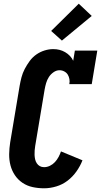

<svg xmlns="http://www.w3.org/2000/svg" viewBox="-20 -1008 545 1036"><path d="M218 8Q186 8 156 1.5Q126 -5 101.5 -21.5Q77 -38 60.5 -62.5Q44 -87 36.5 -116Q29 -145 29.5 -176.5Q30 -208 35 -240L86 -545Q90 -568 96 -591Q102 -614 113.5 -636Q125 -658 140 -678.5Q155 -699 175.5 -713.5Q196 -728 220 -735.5Q244 -743 267 -743Q285 -743 301 -739Q317 -735 331.5 -726.5Q346 -718 357 -706.5Q368 -695 375 -680L384 -735H505L475 -554H354Q357 -568 354.5 -581.5Q352 -595 345.5 -605.5Q339 -616 327 -622.5Q315 -629 301 -629Q284 -629 268.5 -618Q253 -607 243.5 -592Q234 -577 229 -560Q224 -543 221 -526L170 -221Q168 -209 167 -196.5Q166 -184 166.5 -172Q167 -160 169.5 -148.5Q172 -137 178.5 -127Q185 -117 195 -111.5Q205 -106 218 -106Q234 -106 249.5 -113.5Q265 -121 276.5 -133.5Q288 -146 296 -161Q304 -176 309 -191L425 -143Q413 -112 392.5 -83Q372 -54 344.5 -33Q317 -12 283.5 -2Q250 8 218 8ZM314 -789 256 -841 405 -988 475 -922Z"/></svg>

Font: Iosevka Curly Slab Heavy
Style: Italic
Weight: 900
Italic angle: -9°
Monospace: yes
Designer: Belleve Invis
Foundry: Belleve Invis
Version: Version 22.1.2; ttfautohint (v1.8.4)